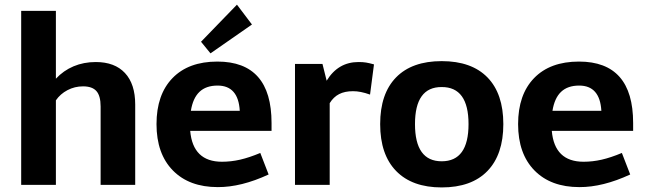

<svg xmlns="http://www.w3.org/2000/svg" viewBox="-20 -801 2794 832"><path d="M395 -532.2Q477.1 -532.2 521.5 -484.6Q565.9 -437 565.9 -348.1V0H416V-339.8Q416 -385.7 397.9 -406.2Q379.9 -426.8 339.8 -426.8Q303.7 -426.8 272.5 -410.4Q241.2 -394 222.2 -366.2V0H71.8V-753.9H222.2V-460Q254.9 -495.1 298.8 -513.7Q342.8 -532.2 395 -532.2Z M1071.8 -694.8 892.1 -569.8 851.1 -620.1 1006.8 -780.8ZM941.9 -100.1Q981 -100.1 1020.5 -109.1Q1060.1 -118.2 1107.9 -138.2L1144 -44.9Q1024.9 10.3 923.8 9.8Q799.8 9.8 729 -62.5Q658.2 -134.8 658.2 -263.2Q658.2 -391.1 727.5 -462.6Q796.9 -534.2 921.9 -534.2Q1156.7 -534.2 1156.7 -268.1V-233.9H804.2Q815.9 -100.1 941.9 -100.1ZM922.9 -430.2Q873 -430.2 844.5 -403.1Q815.9 -376 807.1 -320.8H1019Q1012.7 -430.2 922.9 -430.2Z M1533.7 -532.2Q1552.7 -532.2 1566.2 -530Q1579.6 -527.8 1600.6 -522L1583.5 -391.1Q1541.5 -406.2 1509.3 -405.8Q1474.1 -405.8 1449.7 -393.3Q1425.3 -380.9 1408.7 -354V0H1258.3V-523.9H1377.4L1395.5 -451.2Q1444.8 -532.2 1533.7 -532.2Z M2161.1 -263.2Q2161.1 -131.3 2092.3 -60.1Q2023.4 11.2 1894 11.2Q1766.1 11.2 1696.8 -59.8Q1627.4 -130.9 1627.4 -263.2Q1627.4 -395 1696.3 -465.6Q1765.1 -536.1 1894 -536.1Q2023.4 -536.1 2092.3 -465.6Q2161.1 -395 2161.1 -263.2ZM1778.3 -263.2Q1778.3 -102.1 1894 -102.1Q2010.3 -102.1 2010.3 -263.2Q2010.3 -424.3 1894 -423.8Q1778.3 -424.3 1778.3 -263.2Z M2508.8 -100.1Q2547.9 -100.1 2587.4 -109.1Q2627 -118.2 2674.8 -138.2L2710.9 -44.9Q2591.8 10.3 2490.7 9.8Q2366.7 9.8 2295.9 -62.5Q2225.1 -134.8 2225.1 -263.2Q2225.1 -391.1 2294.4 -462.6Q2363.8 -534.2 2488.8 -534.2Q2723.6 -534.2 2723.6 -268.1V-233.9H2371.1Q2382.8 -100.1 2508.8 -100.1ZM2489.7 -430.2Q2439.9 -430.2 2411.4 -403.1Q2382.8 -376 2374 -320.8H2585.9Q2579.6 -430.2 2489.7 -430.2Z"/></svg>

Font: Sarala
Style: Bold
Weight: 700
Designer: Andres Torresi
Foundry: Huerta Tipografica
Version: Version 1.004;PS 001.003;hotconv 1.0.70;makeotf.lib2.5.58329